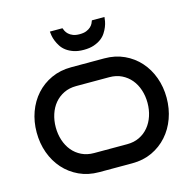

<svg xmlns="http://www.w3.org/2000/svg" viewBox="-109 -862 977 972"><g transform="rotate(-15 379.5 -376.0)"><path d="M720.2 -275.9Q720.2 -218.8 702.1 -168.7Q684.1 -118.7 650.6 -81.1Q617.2 -43.5 570.6 -21.7Q523.9 0 466.8 0H293Q235.8 0 189 -21.7Q142.1 -43.5 108.6 -81.1Q75.2 -118.7 57.1 -168.7Q39.1 -218.8 39.1 -275.9Q39.1 -332.5 57.1 -382.3Q75.2 -432.1 108.6 -469.5Q142.1 -506.8 189 -528.3Q235.8 -549.8 293 -549.8H466.8Q523.9 -549.8 570.6 -528.3Q617.2 -506.8 650.6 -469.5Q684.1 -432.1 702.1 -382.3Q720.2 -332.5 720.2 -275.9ZM620.1 -275.9Q620.1 -312 609.6 -344Q599.1 -376 579.3 -399.7Q559.6 -423.3 531.2 -437.3Q502.9 -451.2 466.8 -451.2H293Q256.8 -451.2 228.3 -437.3Q199.7 -423.3 179.9 -399.7Q160.2 -376 149.7 -344Q139.2 -312 139.2 -275.9Q139.2 -239.7 149.7 -207.8Q160.2 -175.8 179.9 -151.9Q199.7 -127.9 228.3 -114Q256.8 -100.1 293 -100.1H466.8Q502.9 -100.1 531.2 -114Q559.6 -127.9 579.3 -151.9Q599.1 -175.8 609.6 -207.8Q620.1 -239.7 620.1 -275.9ZM522 -752Q521.5 -743.2 519 -729.7Q516.6 -716.3 510.7 -701.7Q504.9 -687 495.1 -671.9Q485.4 -656.7 469.5 -645Q453.6 -633.3 431.4 -625.7Q409.2 -618.2 378.9 -618.2Q348.6 -618.2 326.4 -625.7Q304.2 -633.3 288.3 -645Q272.5 -656.7 262.7 -671.9Q252.9 -687 247.1 -701.7Q241.2 -716.3 238.8 -729.7Q236.3 -743.2 235.8 -752H301.8Q303.7 -745.6 308.3 -736.6Q313 -727.5 321.5 -719.5Q330.1 -711.4 344 -705.8Q357.9 -700.2 378.9 -700.2Q399.9 -700.2 413.8 -705.8Q427.7 -711.4 436.5 -719.5Q445.3 -727.5 449.7 -736.6Q454.1 -745.6 456.1 -752Z"/></g></svg>

Font: Bruno Ace SC
Style: Regular
Weight: 400
Designer: Astigmatic (AOETI)
Foundry: Astigmatic (AOETI)
Version: Version 1.000